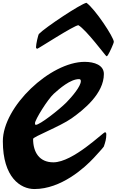

<svg xmlns="http://www.w3.org/2000/svg" viewBox="-20 -1276 821 1351"><path d="M780.8 -981.9C780.8 -1013.7 649.4 -1212.4 588.4 -1256.3C548.8 -1249.5 297.9 -1083 253.9 -1037.1C248.5 -1031.7 233.4 -965.8 233.4 -943.8C233.4 -937 237.3 -933.6 242.7 -933.1C248.5 -933.1 501.5 -1097.7 531.7 -1098.6C587.9 -1065.9 724.1 -880.9 729 -880.4C734.9 -880.4 735.8 -884.3 740.2 -890.1C750.5 -905.3 780.8 -971.2 780.8 -981.9ZM231.9 -397.5C227.1 -397.5 226.1 -404.3 226.1 -409.2C226.1 -433.1 315.9 -578.1 358.9 -616.7C398.9 -652.8 475.1 -719.2 535.6 -719.2C545.4 -719.2 548.8 -714.4 548.8 -705.1C548.8 -668.5 487.3 -596.2 448.2 -556.2C397 -504.4 260.3 -397.5 231.9 -397.5ZM0 -282.2C0 -27.8 124 54.2 222.2 54.2C410.2 54.2 574.7 -94.7 639.2 -164.1C661.1 -187.5 708 -239.3 710.4 -244.6C721.7 -276.4 728 -300.3 728 -330.1C728 -339.4 725.6 -345.2 718.8 -345.2C705.1 -345.2 494.1 -133.8 355.5 -133.8C256.8 -133.8 212.9 -204.6 212.9 -298.8C212.9 -313.5 402.8 -386.2 483.9 -443.4C570.3 -504.4 710.9 -618.2 710.9 -755.4C710.9 -817.9 644 -840.8 575.7 -840.8C334 -840.8 0 -525.9 0 -282.2Z"/></svg>

Font: Bodega Script
Style: Medium
Weight: 500
Italic angle: 39.7°
Version: Version 001.000